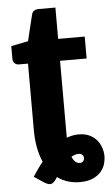

<svg xmlns="http://www.w3.org/2000/svg" viewBox="-58 -707 535 925"><g transform="rotate(-5 209.5 -245.0)"><path d="M246 -57.5V-39.5Q260.5 -45 274.8 -47.8Q289 -50.5 304.5 -50.5Q333.5 -50.5 354.8 -40.8Q376 -31 390 -15Q404 1 411.2 21Q418.5 41 419 61.5Q419.5 81 413.5 102Q407.5 123 392.5 140Q377.5 157 352.8 168Q328 179 291 179Q229 179 182 145L174 157.5Q163 173 151 175.8Q139 178.5 118.5 165.5L71 134Q82.5 116 94.8 98.8Q107 81.5 120 65.5Q106 34 98.5 -4.8Q91 -43.5 91 -91V-411.5H47Q35 -411.5 26.5 -419.2Q18 -427 18 -442V-502.5L100.5 -519L131 -645Q137 -669 165 -669H246V-517.5H374.5V-411.5H246ZM298 87Q308.5 87 314.2 80.8Q320 74.5 320 65Q320 56 314 49.5Q308 43 295 43Q278 43 260.5 54Q268 72 277.5 79.5Q287 87 298 87Z"/></g></svg>

Font: Lato ExtraBold
Style: Regular
Weight: 800
Designer: Lukasz Dziedzic with Adam Twardoch and Botio Nikoltchev
Foundry: tyPoland Lukasz Dziedzic
Version: Version 2.015; 2015-08-06; http://www.latofonts.com/